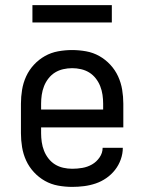

<svg xmlns="http://www.w3.org/2000/svg" viewBox="-20 -724 565 752"><path d="M263 8Q235 8 207.5 3Q180 -2 156 -15.5Q132 -29 113 -49.5Q94 -70 82.5 -95Q71 -120 66.5 -147.5Q62 -175 62 -202V-318Q62 -345 66.5 -372.5Q71 -400 82.5 -425Q94 -450 113 -470.5Q132 -491 156 -504.5Q180 -518 207.5 -523Q235 -528 262 -528Q290 -528 317.5 -523Q345 -518 369 -504.5Q393 -491 412 -470.5Q431 -450 442.5 -425Q454 -400 458.5 -372.5Q463 -345 463 -318V-225H141V-202Q141 -185 143.5 -167.5Q146 -150 152.5 -133.5Q159 -117 170 -103Q181 -89 195.5 -80Q210 -71 227.5 -67Q245 -63 263 -63Q283 -63 303 -66.5Q323 -70 340.5 -80Q358 -90 370 -107.5Q382 -125 382 -145H461Q461 -122 453 -99.5Q445 -77 430.5 -58.5Q416 -40 396.5 -26.5Q377 -13 355 -5.5Q333 2 309.5 5Q286 8 263 8ZM141 -295H384V-318Q384 -335 381.5 -352.5Q379 -370 372.5 -386.5Q366 -403 355 -417Q344 -431 329.5 -440Q315 -449 297.5 -453Q280 -457 263 -457Q245 -457 227.5 -453Q210 -449 195.5 -440Q181 -431 170 -417Q159 -403 152.5 -386.5Q146 -370 143.5 -352.5Q141 -335 141 -318ZM107 -636V-704H418V-636Z"/></svg>

Font: Iosevka Pride
Style: Regular
Weight: 400
Monospace: yes
Designer: Belleve Invis
Foundry: Belleve Invis
Version: Version 30.3.1; ttfautohint (v1.8.4)